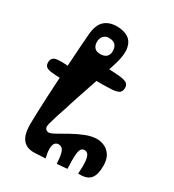

<svg xmlns="http://www.w3.org/2000/svg" viewBox="-182 -834 868 959"><g transform="rotate(30 252.0 -354.5)"><path d="M170 22Q122 24 99.5 -4Q77 -32 77 -90.5Q77 -115 78.5 -154.2Q80 -193.5 82.2 -242Q84.5 -290.5 87.5 -343Q90.5 -395.5 93.8 -447.2Q97 -499 100.2 -544.2Q103.5 -589.5 106 -623Q110.5 -681.5 137.2 -706.2Q164 -731 209 -731Q247.5 -731 273.2 -715.2Q299 -699.5 306.2 -664Q313.5 -628.5 296 -570Q279 -514 260.5 -457.5Q242 -401 223 -346Q220 -338.5 217.8 -331Q215.5 -323.5 213 -316Q211 -308.5 208.2 -301Q205.5 -293.5 203 -286Q199.5 -273.5 195.2 -260.8Q191 -248 187 -235Q185 -229.5 183.2 -224Q181.5 -218.5 179.8 -213.2Q178 -208 176 -203Q174.5 -198.5 173.2 -194Q172 -189.5 170.8 -185Q169.5 -180.5 168 -176Q166 -168 163.2 -159.2Q160.5 -150.5 158 -142Q152 -121 158.2 -111Q164.5 -101 178 -101Q188.5 -101 213.2 -115Q238 -129 270.8 -147.5Q303.5 -166 338.8 -180Q374 -194 405 -194Q425.5 -194 447 -184.8Q468.5 -175.5 483.2 -153.2Q498 -131 498 -92Q498 -42.5 479.5 -19.8Q461 3 419 3Q416 3 413.2 3Q410.5 3 408 3Q411.5 -45 408.5 -70.5Q405.5 -96 397.5 -105.5Q389.5 -115 378 -115Q365 -115 358 -104.5Q351 -94 349.2 -67Q347.5 -40 350 9Q336 10.5 321 11.8Q306 13 291 14Q289 -23 284 -42.2Q279 -61.5 270.8 -68.2Q262.5 -75 251 -75Q237.5 -75 230 -65.2Q222.5 -55.5 222 -34.8Q221.5 -14 229 19Q214 19.5 199.5 20.2Q185 21 170 22ZM102 -365Q62.5 -366 40.2 -368.8Q18 -371.5 9 -379.5Q0 -387.5 0 -403Q0 -430.5 24.8 -436.5Q49.5 -442.5 114 -435.5ZM230 -444 234 -527Q306 -526 340.8 -522.2Q375.5 -518.5 386.2 -509.8Q397 -501 397 -485Q397 -465.5 385.8 -456.2Q374.5 -447 338.8 -444.8Q303 -442.5 230 -444ZM204 -569Q228 -569 240 -580.5Q252 -592 252 -612Q252 -637.5 239.5 -649.2Q227 -661 203 -661Q183.5 -661 171.8 -648Q160 -635 160 -614Q160 -594 170.8 -581.5Q181.5 -569 204 -569ZM155 -408 156 -472Q168 -472 175.2 -469.5Q182.5 -467 185.8 -459.8Q189 -452.5 189 -439Q189 -419.5 180 -413.8Q171 -408 155 -408ZM476 -44 419 -60Q423.5 -75 427.5 -85Q431.5 -95 438.8 -98.5Q446 -102 460 -98Q472.5 -95 477.5 -88.2Q482.5 -81.5 481.8 -70.5Q481 -59.5 476 -44Z"/></g></svg>

Font: Kablammo
Style: Regular
Weight: 400
Designer: Travis Kochel, Lizy Gershenzon, Daria Petrova, Ethan Cohen
Foundry: Vectro Type Foundry
Version: Version 1.002